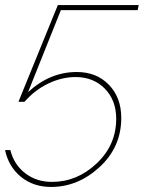

<svg xmlns="http://www.w3.org/2000/svg" viewBox="-43 -591 585 760"><path d="M-23 3H-2Q12 60 56.5 94.5Q101 129 163 129Q262 129 339.5 56Q417 -17 417 -121Q417 -194 372 -240Q327 -286 256 -286Q202 -286 148.5 -260.5Q95 -235 54 -188H30L186 -571H506L502 -551H198L68 -226Q154 -306 261 -306Q339 -306 388 -255.5Q437 -205 437 -124Q437 -9 351.5 70Q266 149 159 149Q89 149 40 109Q-9 69 -23 3Z"/></svg>

Font: Raleway-v4020 Thin
Style: Italic
Weight: 250
Italic angle: -12°
Designer: Matt McInerney, Pablo Impallari, Rodrigo Fuenzalida
Foundry: Matt McInerney, Pablo Impallari, Rodrigo Fuenzalida
Version: Version 4.020;PS 004.020;hotconv 1.0.88;makeotf.lib2.5.64775